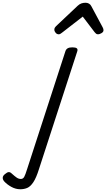

<svg xmlns="http://www.w3.org/2000/svg" viewBox="-310 -860 774 1399"><path d="M-162 519Q-196 519 -227.5 501.5Q-259 484 -279 462Q-291 448 -290 434Q-289 420 -273 408Q-258 395 -247 394Q-236 393 -224 405Q-203 424 -188.5 434Q-174 444 -158 444Q-142 444 -133.5 428.5Q-125 413 -112 371L167 -488Q172 -502 184 -508.5Q196 -515 217 -515Q241 -515 249.5 -508Q258 -501 253 -486L-26 372Q-46 436 -67 467.5Q-88 499 -111 509Q-134 519 -162 519ZM118 -610Q105 -610 95.5 -621Q86 -632 86 -644Q86 -653 90 -659Q94 -665 98 -669L256 -818Q270 -831 284 -835.5Q298 -840 314 -840Q327 -840 338.5 -833.5Q350 -827 356 -814L438 -661Q442 -654 443 -649Q444 -644 444 -639Q444 -627 429.5 -618.5Q415 -610 405 -610Q395 -610 389.5 -615Q384 -620 379 -626L293 -739L146 -625Q140 -621 133 -615.5Q126 -610 118 -610Z"/></svg>

Font: Playwrite AU TAS
Style: Regular
Weight: 400
Designer: Veronika Burian, José Scaglione
Foundry: TypeTogether
Version: Version 1.002